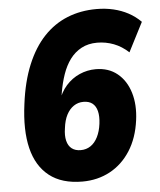

<svg xmlns="http://www.w3.org/2000/svg" viewBox="-52 -762 683 818"><g transform="rotate(-5 289.5 -352.5)"><path d="M268 11Q180 11 126.5 -31Q73 -73 54 -151Q35 -229 50 -340Q62 -435 91.5 -506Q121 -577 165 -623.5Q209 -670 266 -693Q323 -716 391 -716Q429 -716 463 -708Q497 -700 526 -684.5Q555 -669 579 -645L515 -520Q486 -547 452 -560Q418 -573 381 -573Q343 -573 314 -557.5Q285 -542 265 -515Q245 -488 232.5 -452Q220 -416 213 -375L207 -334H200Q213 -376 238 -404Q263 -432 296 -446.5Q329 -461 365 -461Q420 -461 457.5 -430.5Q495 -400 511 -347.5Q527 -295 518 -229Q508 -154 473.5 -100Q439 -46 386 -17.5Q333 11 268 11ZM272 -123Q296 -123 314.5 -135.5Q333 -148 345 -172Q357 -196 361 -228Q365 -260 359.5 -282Q354 -304 339.5 -315.5Q325 -327 301 -327Q278 -327 259.5 -314.5Q241 -302 229 -279Q217 -256 213 -222Q208 -191 213.5 -168.5Q219 -146 234 -134.5Q249 -123 272 -123Z"/></g></svg>

Font: Nunito Sans 10pt SemiCondensed Black
Style: Italic
Weight: 900
Width: 4
Italic angle: -9°
Designer: Vernon Adams
Foundry: Vernon Adams
Version: Version 3.101;gftools[0.9.27]